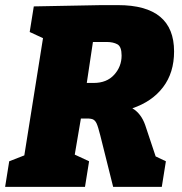

<svg xmlns="http://www.w3.org/2000/svg" viewBox="-32 -730 711 750"><path d="M576 -119 616 -100 600 0H410L360 -200Q351 -236 345 -248.5Q339 -261 329 -264.5Q319 -268 294 -267H284L260 -126L316 -100L300 0H-12L4 -100L63 -123L136 -581L84 -605L100 -705L363 -710H429Q648 -710 648 -529Q648 -446 605 -389.5Q562 -333 485 -307Q519 -287 535 -242ZM334 -406Q385 -406 414 -438Q443 -470 443 -513Q443 -548 426.5 -557Q410 -566 385 -566H331L307 -406Z"/></svg>

Font: Bitter Pro Black
Style: Italic
Weight: 900
Italic angle: -9°
Designer: Sol Matas, and Bitter project Authors
Foundry: Sol Matas
Version: Version 1.010